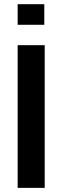

<svg xmlns="http://www.w3.org/2000/svg" viewBox="-20 -909 302 929"><path d="M65.4 -690.4H196.3V0H65.4ZM65.4 -888.7H194.3V-789.1H65.4Z"/></svg>

Font: Dinish Expanded
Style: Bold
Weight: 700
Width: 7
Designer: Charles Nix
Foundry: Playbeing
Version: Version 2.005; ttfautohint (v1.8.3)